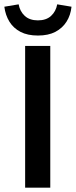

<svg xmlns="http://www.w3.org/2000/svg" viewBox="-33 -866 350 886"><path d="M83 0V-654H199V0ZM142 -702Q94 -702 61.5 -719Q29 -736 10.5 -766Q-8 -796 -13 -835L53 -846Q59 -813 81.5 -792.5Q104 -772 142 -772Q180 -772 202.5 -792.5Q225 -813 231 -846L297 -835Q293 -796 274 -766Q255 -736 222.5 -719Q190 -702 142 -702Z"/></svg>

Font: Source Sans 3 SemiBold
Style: Regular
Weight: 600
Designer: Paul D. Hunt
Foundry: Adobe
Version: Version 3.046;hotconv 1.0.118;makeotfexe 2.5.65603